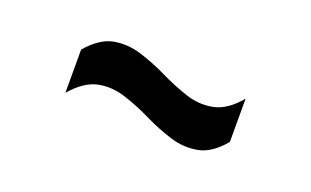

<svg xmlns="http://www.w3.org/2000/svg" viewBox="-34 -458 588 363"><g transform="rotate(20 260.0 -277.0)"><path d="M98 -224V-311Q124 -341 150.5 -346Q177 -351 205 -342.5Q233 -334 260.5 -320.5Q288 -307 315.5 -298Q343 -289 370 -294.5Q397 -300 422 -330V-243Q397 -213 370 -208Q343 -203 315.5 -211.5Q288 -220 260.5 -233.5Q233 -247 205 -256Q177 -265 150.5 -259.5Q124 -254 98 -224Z"/></g></svg>

Font: Maven Pro ExtraBold
Style: Regular
Weight: 800
Designer: Joe Prince
Foundry: Joe Prince
Version: Version 2.100